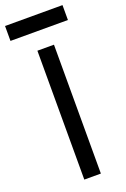

<svg xmlns="http://www.w3.org/2000/svg" viewBox="-206 -928 644 980"><g transform="rotate(-20 116.0 -437.5)"><path d="M72 0V-700H162V0ZM-40 -794V-875H272V-794Z"/></g></svg>

Font: HostGroteskRegular
Style: Regular
Weight: 400
Designer: Doukan Karapınar based on Poppins by Indian Type Foundry, Jonny Pinhorn
Foundry: Element Type
Version: Version 1.001; ttfautohint (v1.8.4.7-5d5b)